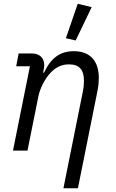

<svg xmlns="http://www.w3.org/2000/svg" viewBox="-20 -800 614 1020"><path d="M467 -762 393 -780 330 -597 382 -585ZM126 0 184 -288C192 -329 218 -383 252 -417C280 -445 310 -458 347 -458C402 -458 426 -429 426 -371C426 -359 425 -338 421 -318L317 200H394L498 -318C503 -343 505 -366 505 -385C505 -474 461 -528 372 -528C298 -528 250 -491 214 -414H209L211 -424C214 -438 215 -446 215 -453C215 -490 193 -516 149 -516H79L66 -448H139L49 0Z"/></svg>

Font: Braiins Sans
Style: Italic
Weight: 400
Italic angle: -11.31°
Designer: Mike Abbink, Paul van der Laan, Pieter van Rosmalen, Jiri Chlebus, Lubos Buracinsky
Foundry: Bold Monday, Sudetype
Version: Version 1.000;hotconv 1.0.109;makeotfexe 2.5.65596